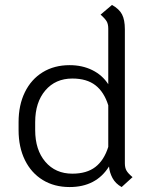

<svg xmlns="http://www.w3.org/2000/svg" viewBox="-20 -744 610 775"><path d="M515 -29 471 11Q446 -3 434 -25.5Q422 -48 420 -72Q368 11 261 11Q199 11 152.5 -17.5Q106 -46 80.5 -98Q55 -150 55 -219V-251Q55 -320 80.5 -372Q106 -424 152.5 -452.5Q199 -481 261 -481Q312 -481 352.5 -461Q393 -441 417 -404V-628Q417 -646 411 -657Q405 -668 386 -685L432 -724Q461 -708 472.5 -686Q484 -664 484 -626V-85Q484 -67 490.5 -55.5Q497 -44 515 -29ZM417 -319Q400 -373 365 -400Q330 -427 272 -427Q204 -427 163 -379Q122 -331 122 -251V-219Q122 -139 163 -91Q204 -43 272 -43Q330 -43 365 -70Q400 -97 417 -151Z"/></svg>

Font: KoHo
Style: Regular
Weight: 400
Version: Version 1.000; ttfautohint (v1.6)